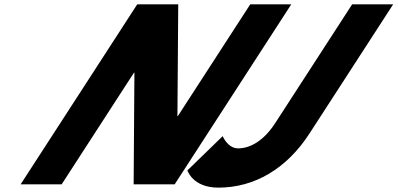

<svg xmlns="http://www.w3.org/2000/svg" viewBox="-20 -845 1822 880"><path d="M1781.9 -825H1593.9L1241.5 -281C1187.8 -198 1125.4 -165 1071.4 -165C1023.4 -165 1000.6 -221 1000.6 -221L839 -64C839 -64 862.8 15 980.8 15C1145.8 15 1293.5 -71 1398.4 -233ZM594.1 -512H596.1L592.5 0H780.5L1314.9 -825H1126.9L795.2 -313H793.2L796.9 -825H608.9L74.5 0H262.5Z"/></svg>

Font: Hussar
Style: BdWodka
Weight: 700
Foundry: Cannot Into Space Fonts
Version: Version 2.00